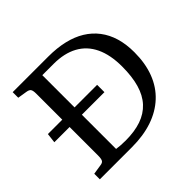

<svg xmlns="http://www.w3.org/2000/svg" viewBox="-165 -899 1095 1095"><g transform="rotate(-45 382.5 -351.5)"><path d="M62 0V-45L120 -54Q139 -56 145 -66.5Q151 -77 151 -105V-333H28L35 -392H151V-602Q151 -627 144.5 -636.5Q138 -646 118 -649L62 -658V-703H349Q419 -703 476.5 -689.5Q534 -676 578 -649Q622 -622 652.5 -582Q683 -542 698.5 -490Q714 -438 714 -373Q714 -284 687.5 -214.5Q661 -145 609.5 -97Q558 -49 485.5 -24.5Q413 0 321 0ZM322 -52Q395 -52 448.5 -70.5Q502 -89 537.5 -127.5Q573 -166 590 -225Q607 -284 607 -365Q607 -459 576.5 -523Q546 -587 486.5 -619.5Q427 -652 341 -652H250V-392H432V-333H250V-57Q261 -55 282 -53.5Q303 -52 322 -52Z"/></g></svg>

Font: Literata 18pt
Style: Regular
Weight: 400
Designer: Latin by Veronika Burian and Jose Scaglione. Greek by Irene Vlachou. Cyrillic by Vera Evstafieva.
Foundry: TypeTogether
Version: Version 3.103;gftools[0.9.29]